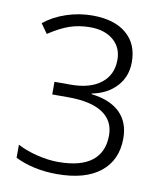

<svg xmlns="http://www.w3.org/2000/svg" viewBox="-83 -791 736 868"><g transform="rotate(10 285.5 -357.0)"><path d="M45 -31V-91Q85 -70 136 -57.5Q187 -45 233 -45Q336 -45 387.5 -85.5Q439 -126 439 -203Q439 -270 385.5 -305.5Q332 -341 228 -341H154V-399H229Q317 -399 367 -438Q417 -477 417 -546Q417 -603 377 -636.5Q337 -670 271 -670Q221 -670 178 -655.5Q135 -641 82 -606L51 -650Q94 -685 152.5 -704.5Q211 -724 272 -724Q372 -724 427.5 -677.5Q483 -631 483 -547Q483 -481 441.5 -435.5Q400 -390 329 -376V-373Q415 -363 460 -319Q505 -275 505 -201Q505 -101 435.5 -45.5Q366 10 237 10Q129 10 45 -31Z"/></g></svg>

Font: OpenSansMMV
Style: Light
Weight: 300
Foundry: Ascender Corporation
Version: Version 4.001